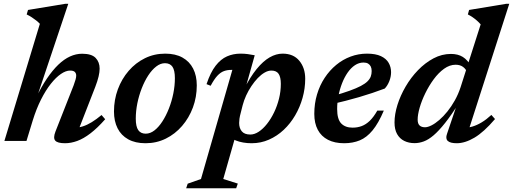

<svg xmlns="http://www.w3.org/2000/svg" viewBox="-20 -737 2683 1004"><path d="M151 -106.5 118.5 0H3L188.5 -612.5Q179.5 -622 169 -630.2Q158.5 -638.5 146.2 -646.5Q134 -654.5 119.5 -661.5L126.5 -685L320.5 -717H337L169 -216.5L166.5 -222Q195.5 -282 225.2 -326Q255 -370 285 -398.8Q315 -427.5 346.2 -441.8Q377.5 -456 409.5 -456Q459 -456 480 -434.2Q501 -412.5 501 -378Q501 -360 495.5 -336.8Q490 -313.5 478.5 -283.5L382.5 -37L368.5 -69.5Q390 -69 412.5 -76Q435 -83 459.5 -98Q484 -113 511 -135.5L530 -113.5Q489.5 -67.5 453.2 -39.8Q417 -12 384 0Q351 12 320 12Q280.5 12 268.8 -1.8Q257 -15.5 270 -49L365 -290.5Q372 -309.5 375.2 -321.2Q378.5 -333 378.5 -341.5Q378.5 -353.5 371.2 -360.8Q364 -368 346.5 -368Q324.5 -368 298.5 -350.2Q272.5 -332.5 245.8 -298.8Q219 -265 194.5 -216.5Q170 -168 151 -106.5Z M844 -456.5Q897.5 -456.5 934.2 -436Q971 -415.5 990 -378.2Q1009 -341 1009 -290.5Q1009 -229.5 988.8 -175Q968.5 -120.5 932 -78.2Q895.5 -36 846.8 -12Q798 12 741 12Q687.5 12 650.5 -8.5Q613.5 -29 594.8 -66.2Q576 -103.5 576 -154Q576 -215 596.2 -269.8Q616.5 -324.5 652.8 -366.5Q689 -408.5 737.8 -432.5Q786.5 -456.5 844 -456.5ZM742 -38Q765.5 -38 787.8 -55.2Q810 -72.5 829.2 -102.2Q848.5 -132 863.2 -169.5Q878 -207 886.2 -247.8Q894.5 -288.5 894.5 -328Q894.5 -369.5 881.8 -388Q869 -406.5 842.5 -406.5Q819 -406.5 796.8 -389.2Q774.5 -372 755.2 -342.5Q736 -313 721.2 -275.2Q706.5 -237.5 698.2 -196.8Q690 -156 690 -116.5Q690 -75 703 -56.5Q716 -38 742 -38Z M1239.5 -149.5Q1234 -129.5 1232.2 -116.2Q1230.5 -103 1230.5 -94Q1230.5 -67 1244.5 -50.2Q1258.5 -33.5 1289 -33.5Q1310.5 -33.5 1333 -48.2Q1355.5 -63 1376.2 -89.2Q1397 -115.5 1413.2 -149.2Q1429.5 -183 1439 -221.2Q1448.5 -259.5 1448.5 -298.5Q1448.5 -333.5 1437 -350.8Q1425.5 -368 1399 -368Q1382 -368 1363.8 -357.5Q1345.5 -347 1328 -328.8Q1310.5 -310.5 1294.8 -287Q1279 -263.5 1267.2 -237.8Q1255.5 -212 1249 -187ZM1162 -46.5H1217.5L1147.5 199L1223.5 223L1215 247.5H953.5L961.5 223.5L1031 199L1195 -371.5Q1193.5 -371.5 1192.2 -371.5Q1191 -371.5 1189.5 -371.5Q1168 -371.5 1150.5 -365Q1133 -358.5 1116.5 -340.8Q1100 -323 1081.5 -288.5L1060 -297Q1080.5 -358.5 1107.5 -393.2Q1134.5 -428 1167 -442.2Q1199.5 -456.5 1237.5 -456.5Q1258 -456.5 1275 -454.2Q1292 -452 1312 -448L1260 -263L1255 -268.5Q1288.5 -335 1322.2 -376.2Q1356 -417.5 1390 -437Q1424 -456.5 1458 -456.5Q1514.5 -456.5 1545.2 -419.2Q1576 -382 1576 -325Q1576 -274.5 1562.2 -225.5Q1548.5 -176.5 1523.5 -133.8Q1498.5 -91 1463.8 -58.2Q1429 -25.5 1386.5 -6.8Q1344 12 1296 12Q1249.5 12 1212.8 -2.5Q1176 -17 1162 -46.5Z M1881 -410Q1857 -410 1836 -396Q1815 -382 1798 -357.5Q1781 -333 1768.8 -301.8Q1756.5 -270.5 1749.8 -235.8Q1743 -201 1743 -167Q1743 -113.5 1764.2 -91.5Q1785.5 -69.5 1823.5 -69.5Q1849.5 -69.5 1871.5 -77.8Q1893.5 -86 1913.5 -105.2Q1933.5 -124.5 1953 -158.5H1987Q1959 -92.5 1928.2 -55.2Q1897.5 -18 1861.2 -3Q1825 12 1779.5 12Q1730 12 1695 -6Q1660 -24 1641.8 -58.2Q1623.5 -92.5 1623.5 -141.5Q1623.5 -195.5 1637.8 -243.2Q1652 -291 1677.8 -330Q1703.5 -369 1738 -397.5Q1772.5 -426 1813.5 -441.2Q1854.5 -456.5 1899 -456.5Q1944 -456.5 1971.8 -443.5Q1999.5 -430.5 2012.2 -408.5Q2025 -386.5 2025 -359.5Q2025 -336.5 2016 -313.2Q2007 -290 1992 -274Q1960.5 -262 1926.8 -250.8Q1893 -239.5 1858 -229.2Q1823 -219 1787.8 -210Q1752.5 -201 1718 -193L1720 -235Q1772 -249.5 1808 -262.5Q1844 -275.5 1866.8 -287.5Q1889.5 -299.5 1901.8 -311.8Q1914 -324 1918.8 -337Q1923.5 -350 1923.5 -365.5Q1923.5 -379.5 1918.8 -389.2Q1914 -399 1904.8 -404.5Q1895.5 -410 1881 -410Z M2423.5 -357Q2417 -375.5 2401.5 -387Q2386 -398.5 2362.5 -398.5Q2331.5 -398.5 2302.2 -377.5Q2273 -356.5 2248 -322.5Q2223 -288.5 2204 -249.5Q2185 -210.5 2174.5 -174Q2164 -137.5 2164 -111.5Q2164 -90.5 2174 -81Q2184 -71.5 2202.5 -71.5Q2216.5 -71.5 2236 -81.2Q2255.5 -91 2277 -109.5Q2298.5 -128 2319.5 -154Q2340.5 -180 2358.5 -212.2Q2376.5 -244.5 2388.5 -281L2493.5 -609.5Q2485 -619.5 2474.2 -629Q2463.5 -638.5 2451.5 -646.8Q2439.5 -655 2426.5 -661.5L2433 -685L2626.5 -717H2643L2424 -36L2405.5 -69Q2427 -68.5 2450.2 -75.2Q2473.5 -82 2498.5 -97Q2523.5 -112 2549.5 -136L2568.5 -114.5Q2510 -46 2460.8 -17Q2411.5 12 2368.5 12Q2334.5 12 2321.5 0Q2308.5 -12 2317.5 -37L2373 -201H2381.5Q2340.5 -135.5 2307.5 -94Q2274.5 -52.5 2247.5 -29.5Q2220.5 -6.5 2196 2.5Q2171.5 11.5 2148 11.5Q2117.5 11.5 2093.8 -0.2Q2070 -12 2056.5 -36Q2043 -60 2043 -96.5Q2043 -139.5 2058.2 -188.2Q2073.5 -237 2101 -284.2Q2128.5 -331.5 2165.8 -370Q2203 -408.5 2246.8 -431.8Q2290.5 -455 2338 -455Q2375 -455 2400.2 -439.2Q2425.5 -423.5 2444.5 -389Z"/></svg>

Font: Newsreader 16pt 16pt SemiBold
Style: Italic
Weight: 600
Italic angle: -17°
Version: Version 1.003